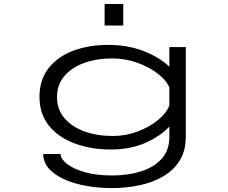

<svg xmlns="http://www.w3.org/2000/svg" viewBox="-20 -735 1140 958"><path d="M533 11Q435 11 354 -18.8Q273 -48.5 225 -107Q177 -165.5 177 -251.5Q177 -337.5 222.5 -395.2Q268 -453 345.8 -482Q423.5 -511 520 -511Q618.5 -511 698.2 -479.5Q778 -448 825 -402V-500H907V-52.5Q907 18 876 67Q845 116 792.5 146Q740 176 674 189.8Q608 203.5 538 203.5Q444.5 203.5 366.8 182.8Q289 162 242.2 123.8Q195.5 85.5 195.5 33.5H282Q282.5 57.5 313.5 82.2Q344.5 107 402 123.8Q459.5 140.5 539.5 140.5Q619.5 140.5 684 120Q748.5 99.5 786.8 57Q825 14.5 825 -51.5V-103.5Q781 -55.5 705.2 -22.2Q629.5 11 533 11ZM264.5 -250.5Q264.5 -189 301.5 -145.5Q338.5 -102 401.5 -79.2Q464.5 -56.5 543.5 -56.5Q608 -56.5 667.8 -79.2Q727.5 -102 769.8 -137.2Q812 -172.5 825 -209.5V-298.5Q811 -333.5 768.2 -366.8Q725.5 -400 665.5 -421.8Q605.5 -443.5 539.5 -443.5Q462.5 -443.5 400.2 -421Q338 -398.5 301.2 -355.5Q264.5 -312.5 264.5 -250.5ZM502 -715H595V-607.5H502Z"/></svg>

Font: Trispace Expanded Light
Style: Regular
Weight: 300
Width: 7
Designer: Tyler Finck
Foundry: Etcetera Type Company
Version: Version 1.210; ttfautohint (v1.8.3)